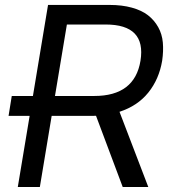

<svg xmlns="http://www.w3.org/2000/svg" viewBox="-20 -747 675 767"><path d="M51.1 0 98.4 -284.1H14.2L27 -363.6H111.5L171.9 -727.3H417.6Q467.7 -727.3 506.9 -716.4Q546.2 -705.6 571.4 -685.9Q596.6 -666.2 612 -638.5Q627.5 -610.8 630.5 -577.1Q633.5 -543.3 627.8 -504.3Q615.4 -430.4 572.4 -377.1Q529.5 -323.9 457.4 -300.4L572.4 0H470.2L363.6 -284.4Q357.6 -284.1 345.2 -284.1H186.4L139.2 0ZM199.6 -363.6H356.5Q518.1 -363.6 541.2 -504.3Q564.6 -649.1 402 -649.1H247.2Z"/></svg>

Font: Karasuma Gothic
Style: Italic
Weight: 400
Italic angle: -9.39999°
Designer: Rasmus Andersson / Ryoko Nishizuka
Foundry: Genbu
Version: Version 1.00